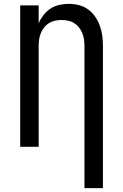

<svg xmlns="http://www.w3.org/2000/svg" viewBox="-20 -763 640 998"><path d="M419 215V-525Q419 -542 416.5 -559Q414 -576 407.5 -591.5Q401 -607 390.5 -620.5Q380 -634 365.5 -643Q351 -652 334 -655.5Q317 -659 300 -659Q283 -659 266 -655.5Q249 -652 234.5 -643Q220 -634 209.5 -620.5Q199 -607 192.5 -591.5Q186 -576 183.5 -559Q181 -542 181 -525V0H85V-735H181V-643Q191 -665 206.5 -685Q222 -705 243 -718.5Q264 -732 288.5 -737.5Q313 -743 337 -743Q364 -743 390 -736.5Q416 -730 437.5 -714.5Q459 -699 474.5 -676.5Q490 -654 499 -629Q508 -604 511.5 -578Q515 -552 515 -525V215Z"/></svg>

Font: Zed Mono Medium Extended
Style: Regular
Weight: 500
Width: 7
Monospace: yes
Designer: Belleve Invis
Foundry: Belleve Invis
Version: Version 1.0.0; ttfautohint (v1.8.4)